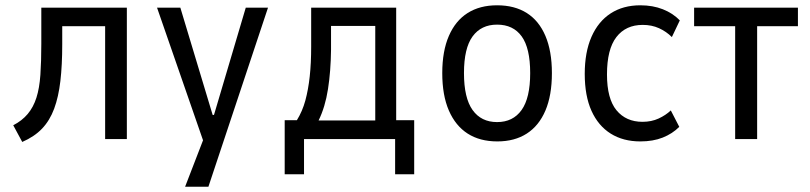

<svg xmlns="http://www.w3.org/2000/svg" viewBox="-20 -525 3057 725"><path d="M64 11 30 -52Q63 -69 84.5 -94.5Q106 -120 117.5 -156Q129 -192 132.5 -242.5Q136 -293 136 -360V-496H459V0H377V-426H215V-358Q215 -279 208 -219Q201 -159 184.5 -114.5Q168 -70 139 -39.5Q110 -9 64 11Z M679 180 762 -35V49L573 -496H661L783 -91H788L908 -496H992L767 180Z M1055 133V-71H1101Q1122 -105 1133 -145.5Q1144 -186 1149.5 -236Q1155 -286 1155 -349V-496H1476V-71H1544V133H1472V0H1128V133ZM1183 -70H1397V-427H1230V-337Q1229 -256 1218.5 -188.5Q1208 -121 1183 -70Z M1858 9Q1792 9 1746 -20.5Q1700 -50 1675 -107.5Q1650 -165 1650 -249Q1650 -332 1675 -389.5Q1700 -447 1746 -476Q1792 -505 1857 -505Q1923 -505 1969 -476Q2015 -447 2039.5 -389.5Q2064 -332 2064 -249Q2064 -165 2039.5 -107.5Q2015 -50 1969 -20.5Q1923 9 1858 9ZM1857 -64Q1917 -64 1949.5 -109.5Q1982 -155 1982 -249Q1982 -343 1950 -387.5Q1918 -432 1857 -432Q1797 -432 1764.5 -387.5Q1732 -343 1732 -249Q1732 -155 1764.5 -109.5Q1797 -64 1857 -64Z M2398 9Q2333 9 2286 -20.5Q2239 -50 2213.5 -106.5Q2188 -163 2188 -246Q2188 -328 2213.5 -386Q2239 -444 2286 -474.5Q2333 -505 2398 -505Q2445 -505 2483 -490Q2521 -475 2547 -448L2517 -385Q2496 -406 2468.5 -418.5Q2441 -431 2407 -431Q2343 -431 2307.5 -385Q2272 -339 2272 -244Q2272 -152 2308 -108.5Q2344 -65 2406 -65Q2440 -65 2467 -77.5Q2494 -90 2513 -108L2545 -46Q2519 -20 2482.5 -5.5Q2446 9 2398 9Z M2756 0V-426H2601V-496H2993V-426H2839V0Z"/></svg>

Font: Nunito Sans 7pt Condensed
Style: Regular
Weight: 400
Width: 3
Designer: Vernon Adams
Foundry: Vernon Adams
Version: Version 3.101;gftools[0.9.27]